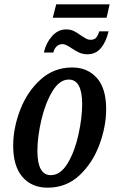

<svg xmlns="http://www.w3.org/2000/svg" viewBox="-20 -858 529 888"><path d="M41 -184Q41 -265 73 -349Q105 -433 167 -489.5Q229 -546 314 -546Q384 -546 427.5 -498Q471 -450 471 -353Q471 -274 440 -189.5Q409 -105 348 -47.5Q287 10 200 10Q127 10 84 -39.5Q41 -89 41 -184ZM360 -376Q360 -490 298 -490Q255 -490 222 -435Q189 -380 171 -302Q153 -224 153 -160Q153 -48 215 -48Q260 -48 293 -103Q326 -158 343 -236Q360 -314 360 -376ZM240 -838H487L473 -776H224ZM311 -635Q284 -654 269 -654Q253 -654 241.5 -643Q230 -632 227 -615H183Q192 -658 220 -690Q248 -722 286 -722Q306 -722 321.5 -714.5Q337 -707 354 -694Q371 -683 379.5 -678.5Q388 -674 399 -674Q416 -674 424.5 -683.5Q433 -693 439 -713H482Q471 -665 447 -636Q423 -607 385 -607Q364 -607 348 -614Q332 -621 311 -635Z"/></svg>

Font: Noto Serif CondSemiBold
Style: Italic
Weight: 600
Width: 3
Italic angle: -12°
Designer: Monotype Design Team
Foundry: Monotype Imaging Inc.
Version: Version 1.001